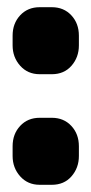

<svg xmlns="http://www.w3.org/2000/svg" viewBox="-20 -513 254 533"><path d="M15 -387V-414Q15 -448 36 -470.5Q57 -493 90 -493H124Q157 -493 178 -470.5Q199 -448 199 -414V-387Q199 -354 178.5 -330.5Q158 -307 124 -307H90Q57 -307 36 -330.5Q15 -354 15 -387ZM15 -80V-107Q15 -141 36 -163.5Q57 -186 90 -186H124Q157 -186 178 -163.5Q199 -141 199 -107V-80Q199 -47 178.5 -23.5Q158 0 124 0H90Q57 0 36 -23.5Q15 -47 15 -80Z"/></svg>

Font: Mitr
Style: Bold
Weight: 700
Designer: Thanarat Vachiruckul
Foundry: Cadson Demak
Version: Version 1.002